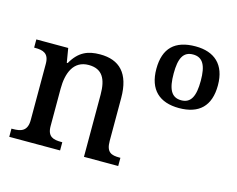

<svg xmlns="http://www.w3.org/2000/svg" viewBox="-99 -868 1258 1018"><g transform="rotate(15 529.5 -359.5)"><path d="M26 0H305V-45H300C256 -45 223 -53 223 -112V-317C223 -402 251 -477 335 -477C410 -477 436 -427 436 -341V0H624V-45H619C574 -45 546 -54 546 -117V-352C546 -488 485 -547 379 -547C312 -547 263 -527 224 -458H219L206 -536H31V-491H36C80 -491 113 -482 113 -424V-116C113 -54 78 -45 33 -45H26Z M855 -380C965 -380 1024 -436 1024 -550C1024 -664 960 -719 857 -719C744 -719 686 -664 686 -550C686 -436 748 -380 855 -380ZM856 -423C801 -423 781 -466 781 -550C781 -633 801 -674 855 -674C909 -674 930 -633 930 -550C930 -466 910 -423 856 -423Z"/></g></svg>

Font: Noto Serif Gurmukhi Medium
Style: Regular
Weight: 500
Designer: Vaibhav Singh and the Monotype Design Team
Foundry: Monotype Imaging Inc.
Version: Version 2.004